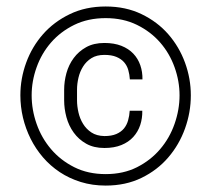

<svg xmlns="http://www.w3.org/2000/svg" viewBox="-20 -559 640 589"><path d="M416.5 -219.2Q417 -196.3 410.2 -175.5Q403.3 -154.8 388.9 -138.9Q374.5 -123 352.3 -114Q330.1 -105 300.3 -105Q267.6 -105 244.4 -118.2Q221.2 -131.3 206.1 -152.3Q190.9 -173.3 183.8 -199.5Q176.8 -225.6 176.8 -251V-283.7Q176.8 -309.1 183.8 -334.7Q190.9 -360.4 206.1 -380.9Q221.2 -401.4 244.4 -414.3Q267.6 -427.2 300.3 -427.2Q330.1 -427.2 352.3 -418.5Q374.5 -409.7 388.9 -394.5Q403.3 -379.4 410.4 -358.9Q417.5 -338.4 417 -315.4H378.4Q377.4 -330.6 373.5 -344.2Q369.6 -357.9 360.6 -368.2Q351.6 -378.4 336.9 -384.5Q322.3 -390.6 300.3 -390.6Q276.4 -390.6 260.5 -380.6Q244.6 -370.6 234.9 -355Q225.1 -339.4 220.7 -320.6Q216.3 -301.8 216.3 -284.2V-251Q216.3 -233.4 220.7 -214.1Q225.1 -194.8 234.9 -179Q244.6 -163.1 260.5 -152.6Q276.4 -142.1 300.3 -141.6Q322.3 -141.6 336.9 -147.9Q351.6 -154.3 360.4 -165Q369.1 -175.8 373 -189.9Q377 -204.1 377.9 -219.2ZM77.1 -266.6Q77.1 -222.2 92.3 -179Q107.4 -135.7 136.5 -101.6Q165.5 -67.4 207.8 -46.1Q250 -24.9 304.2 -24.9Q358.4 -24.9 400.4 -46.1Q442.4 -67.4 471.4 -101.6Q500.5 -135.7 515.6 -179.2Q530.8 -222.7 530.8 -266.6Q530.8 -310.1 515.6 -352.5Q500.5 -395 471.4 -428.5Q442.4 -461.9 400.1 -482.7Q357.9 -503.4 304.2 -503.4Q250 -503.4 207.8 -482.7Q165.5 -461.9 136.5 -428.5Q107.4 -395 92.3 -352.5Q77.1 -310.1 77.1 -266.6ZM42.5 -266.6Q42.5 -317.9 60.3 -366.7Q78.1 -415.5 111.8 -453.9Q145.5 -492.2 194.1 -515.6Q242.7 -539.1 304.2 -539.1Q365.7 -539.1 414.3 -515.6Q462.9 -492.2 496.3 -453.9Q529.8 -415.5 547.6 -366.7Q565.4 -317.9 565.4 -266.6Q565.4 -214.4 547.6 -164.8Q529.8 -115.2 496.3 -76.2Q462.9 -37.1 414.3 -13.4Q365.7 10.3 304.2 10.3Q263.2 10.3 227.8 -0.7Q192.4 -11.7 163.3 -31Q134.3 -50.3 111.8 -76.4Q89.4 -102.5 74 -133.3Q58.6 -164.1 50.5 -198Q42.5 -231.9 42.5 -266.6Z"/></svg>

Font: Roboto Mono Light
Style: Regular
Weight: 300
Designer: Google
Version: Version 2.000985; 2015; ttfautohint (v1.3)